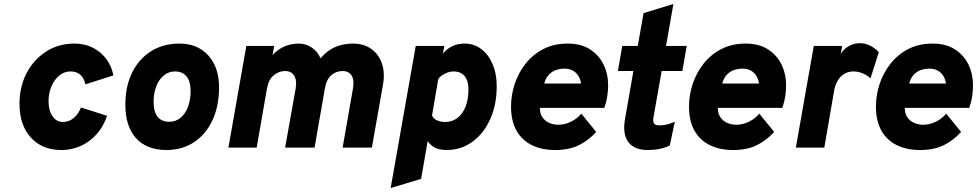

<svg xmlns="http://www.w3.org/2000/svg" viewBox="-20 -742 4910 965"><path d="M288 12Q192 12 135 -50.8Q78 -113.5 78 -220Q78 -306.5 114 -375Q150 -443.5 212.2 -483.2Q274.5 -523 353 -523Q428 -523 481.5 -479.5Q535 -436 550 -363L409 -318Q402.5 -350.5 383.2 -366.8Q364 -383 334 -383Q303.5 -383 278.5 -362.8Q253.5 -342.5 238.8 -308.5Q224 -274.5 224 -233Q224 -186.5 244 -157.8Q264 -129 296 -129Q326 -129 349.8 -148.2Q373.5 -167.5 387 -202L518 -160Q492 -81.5 429.8 -34.8Q367.5 12 288 12Z M817 12Q718 12 664 -47.2Q610 -106.5 610 -216Q610 -308 644 -377Q678 -446 739.2 -484.5Q800.5 -523 882 -523Q973 -523 1027 -463.2Q1081 -403.5 1081 -303Q1081 -209 1048 -138Q1015 -67 955.5 -27.5Q896 12 817 12ZM831 -130Q863 -130 887 -149.5Q911 -169 924.5 -204Q938 -239 938 -285Q938 -332.5 917.8 -357.8Q897.5 -383 859 -383Q828 -383 803.8 -363.2Q779.5 -343.5 765.8 -309Q752 -274.5 752 -230Q752 -180.5 772 -155.2Q792 -130 831 -130Z M1128 0 1218 -511H1358L1350 -465Q1375 -493.5 1409 -508.2Q1443 -523 1482 -523Q1517.5 -523 1547.5 -502.5Q1577.5 -482 1591 -449Q1622.5 -486.5 1662.8 -504.8Q1703 -523 1754 -523Q1808 -523 1845.8 -496.2Q1883.5 -469.5 1899.5 -423Q1915.5 -376.5 1905 -317L1849 0H1702L1754 -297Q1761.5 -339 1747.5 -362Q1733.5 -385 1701 -385Q1669.5 -385 1645.2 -364Q1621 -343 1613 -298L1561 0H1413L1466 -297Q1473 -337.5 1458.8 -361.2Q1444.5 -385 1413 -385Q1381 -385 1355.2 -363.2Q1329.5 -341.5 1322 -298L1270 0Z M1943.5 203 2069.5 -511H2213.5L2205.5 -472Q2247.5 -523 2315.5 -523Q2362.5 -523 2398.8 -495.5Q2435 -468 2455.8 -419.8Q2476.5 -371.5 2476.5 -309Q2476.5 -216 2444 -143.5Q2411.5 -71 2354.5 -29.5Q2297.5 12 2224.5 12Q2191 12 2167.5 0.8Q2144 -10.5 2129.5 -33L2096.5 157ZM2217.5 -129Q2253 -129 2279.2 -149.2Q2305.5 -169.5 2320 -206.2Q2334.5 -243 2334.5 -293Q2334.5 -336.5 2315 -359.8Q2295.5 -383 2259.5 -383Q2238.5 -383 2215.5 -371.5Q2192.5 -360 2182.5 -344L2151.5 -162Q2156 -147 2174.5 -138Q2193 -129 2217.5 -129Z M2769.5 12Q2704.5 12 2654.8 -11.8Q2605 -35.5 2576.8 -84Q2548.5 -132.5 2548.5 -207Q2548.5 -264 2567 -320Q2585.5 -376 2621.8 -422Q2658 -468 2711 -495.5Q2764 -523 2833.5 -523Q2900 -523 2945.2 -494Q2990.5 -465 3013.5 -417.5Q3036.5 -370 3036.5 -314Q3036.5 -287 3032.2 -258.2Q3028 -229.5 3017.5 -200H2693.5Q2693.5 -171 2706.5 -152.2Q2719.5 -133.5 2740.8 -124.2Q2762 -115 2787.5 -115Q2819 -115 2851 -131Q2883 -147 2901.5 -171L2976.5 -79Q2938.5 -36.5 2889.2 -12.2Q2840 12 2769.5 12ZM2715.5 -322H2900.5Q2897 -345 2886.2 -361.8Q2875.5 -378.5 2858 -387.8Q2840.5 -397 2817.5 -397Q2795 -397 2774.5 -390Q2754 -383 2738.5 -366.5Q2723 -350 2715.5 -322Z M3235.5 12Q3167.5 12 3137.8 -28.2Q3108 -68.5 3121.5 -145L3163.5 -385H3085.5L3107.5 -511H3185.5L3214.5 -676L3364.5 -722L3327.5 -511H3431.5L3409.5 -385H3305.5L3264.5 -153Q3260.5 -130.5 3267.5 -121.2Q3274.5 -112 3295.5 -112Q3313.5 -112 3329.8 -115.8Q3346 -119.5 3371.5 -130L3346.5 -11Q3300.5 12 3235.5 12Z M3664 12Q3599 12 3549.2 -11.8Q3499.5 -35.5 3471.2 -84Q3443 -132.5 3443 -207Q3443 -264 3461.5 -320Q3480 -376 3516.2 -422Q3552.5 -468 3605.5 -495.5Q3658.5 -523 3728 -523Q3794.5 -523 3839.8 -494Q3885 -465 3908 -417.5Q3931 -370 3931 -314Q3931 -287 3926.8 -258.2Q3922.5 -229.5 3912 -200H3588Q3588 -171 3601 -152.2Q3614 -133.5 3635.2 -124.2Q3656.5 -115 3682 -115Q3713.5 -115 3745.5 -131Q3777.5 -147 3796 -171L3871 -79Q3833 -36.5 3783.8 -12.2Q3734.5 12 3664 12ZM3610 -322H3795Q3791.5 -345 3780.8 -361.8Q3770 -378.5 3752.5 -387.8Q3735 -397 3712 -397Q3689.5 -397 3669 -390Q3648.5 -383 3633 -366.5Q3617.5 -350 3610 -322Z M3980 0 4070 -511H4213L4205 -469Q4217 -493 4244 -509Q4271 -525 4301 -525Q4353.5 -525 4397 -480L4355 -348Q4338.5 -364 4315.5 -373.5Q4292.5 -383 4270 -383Q4244 -383 4224 -371.2Q4204 -359.5 4190.8 -337.5Q4177.5 -315.5 4172 -284L4123 0Z M4603.5 12Q4538.5 12 4488.8 -11.8Q4439 -35.5 4410.8 -84Q4382.5 -132.5 4382.5 -207Q4382.5 -264 4401 -320Q4419.5 -376 4455.8 -422Q4492 -468 4545 -495.5Q4598 -523 4667.5 -523Q4734 -523 4779.2 -494Q4824.5 -465 4847.5 -417.5Q4870.5 -370 4870.5 -314Q4870.5 -287 4866.2 -258.2Q4862 -229.5 4851.5 -200H4527.5Q4527.5 -171 4540.5 -152.2Q4553.5 -133.5 4574.8 -124.2Q4596 -115 4621.5 -115Q4653 -115 4685 -131Q4717 -147 4735.5 -171L4810.5 -79Q4772.5 -36.5 4723.2 -12.2Q4674 12 4603.5 12ZM4549.5 -322H4734.5Q4731 -345 4720.2 -361.8Q4709.5 -378.5 4692 -387.8Q4674.5 -397 4651.5 -397Q4629 -397 4608.5 -390Q4588 -383 4572.5 -366.5Q4557 -350 4549.5 -322Z"/></svg>

Font: Overpass Black
Style: Italic
Weight: 900
Italic angle: -10°
Designer: Delve Withrington, Dave Bailey, Thomas Jockin
Foundry: Delve Fonts LLC
Version: Version 4.000